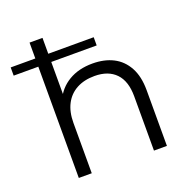

<svg xmlns="http://www.w3.org/2000/svg" viewBox="-164 -865 966 989"><g transform="rotate(-20 318.5 -371.0)"><path d="M-33 -610V-655H422V-610ZM369 -530Q434 -530 482 -505.5Q530 -481 557.5 -431Q585 -381 585 -305V0H514V-298Q514 -381 473 -423.5Q432 -466 357 -466Q300 -466 258.5 -443.5Q217 -421 195 -378.5Q173 -336 173 -276V0H102V-742H173V-381L159 -408Q184 -465 238.5 -497.5Q293 -530 369 -530Z"/></g></svg>

Font: MOST Montserrat
Style: Regular
Weight: 400
Designer: Julieta Ulanovsky
Foundry: Julieta Ulanovsky
Version: Version 8.000;March 11, 2024;FontCreator 15.0.0.2926 64-bit